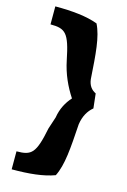

<svg xmlns="http://www.w3.org/2000/svg" viewBox="-135 -802 681 1030"><g transform="rotate(15 206.0 -287.5)"><path d="M39 165C136 165 214 157 276 134C309 68 315 -24 324 -162C331 -208 350 -241 378 -264L369 -345C344 -357 328 -378 324 -412C315 -550 309 -643 276 -709C214 -732 136 -740 39 -740V-640C123 -640 144 -621 173 -477C188 -403 217 -341 253 -286C225 -255 203 -216 195 -165L173 -98C144 46 123 65 39 65Z"/></g></svg>

Font: Bluebird
Style: Ext
Weight: 400
Designer: Jasper
Foundry: Cannot Into Space Fonts
Version: Version 0.98